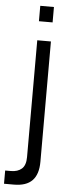

<svg xmlns="http://www.w3.org/2000/svg" viewBox="-73 -756 386 1027"><g transform="rotate(5 120.0 -242.5)"><path d="M-10 240V169H20.7Q57.2 169 78.8 150.2Q100.3 131.3 100.3 87.3V-540H173.7V106Q173.7 173.5 141.4 206.8Q109.2 240 42.7 240ZM100.3 -642.3V-725H173.7V-642.3Z"/></g></svg>

Font: Manrope ExtraLight
Style: Regular
Weight: 200
Designer: Mikhail Sharanda
Foundry: Mikhail Sharanda
Version: Version 4.505